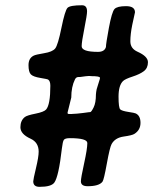

<svg xmlns="http://www.w3.org/2000/svg" viewBox="-20 -706 640 730"><path d="M265.1 -404.3Q251 -376 251 -335L236.8 -277.8L237.3 -275.9V-274.4Q237.3 -272.5 245.1 -272.5H252.9L255.4 -272.9L272.5 -273.9L295.4 -276.4Q300.3 -277.3 302.2 -277.3L316.9 -279.3Q318.8 -279.8 323 -279.8Q327.1 -279.8 335.9 -297.4Q344.7 -314.9 344.7 -346.7L345.7 -356.4Q345.7 -362.8 352.8 -384Q359.9 -405.3 359.9 -406.7V-410.6Q359.9 -416.5 326.2 -416.5L322.3 -417H315.9L304.7 -416L291 -414.1Q286.1 -413.1 277.8 -413.1Q269.5 -413.1 265.1 -404.3ZM495.6 -274.9Q514.2 -266.6 514.2 -239Q514.2 -211.4 490.7 -196.8Q482.4 -191.4 450 -186.8Q417.5 -182.1 404.3 -158.2Q397.5 -146 386.2 -84Q375 -22 369.6 -15.1Q356.4 2 313 2Q287.6 2 287.6 -16.6Q287.6 -29.3 299.8 -84.7Q312 -140.1 312 -162.1Q312 -180.7 245.6 -180.7Q227.1 -180.7 222.7 -174.1Q218.3 -167.5 215.3 -141.6Q203.1 -34.7 186.5 -11.7Q174.8 4.4 130.4 4.4Q106.4 4.4 106.4 -16.6Q106.4 -23.4 116.7 -66.4Q127 -109.4 127 -129.4Q127 -164.6 96.2 -178.7Q57.6 -196.3 57.6 -222.2Q57.6 -248 74.7 -261.2Q83 -267.6 115 -273.9Q147 -280.3 155.3 -289.6Q171.4 -308.1 171.4 -379.9Q171.4 -397.9 163.1 -403.3Q160.6 -405.3 133.5 -409.7Q106.4 -414.1 97.4 -423.1Q88.4 -432.1 88.4 -458.5Q88.4 -484.9 108.4 -494.6Q116.2 -498.5 147.7 -503.7Q179.2 -508.8 189.7 -521.5Q200.2 -534.2 213.6 -600.3Q227.1 -666.5 236.8 -676.3Q246.6 -686 292 -686Q311 -686 311 -662.6Q311 -649.4 300.8 -598.1Q290.5 -546.9 290.5 -530.3Q290.5 -508.8 352.5 -508.8Q377.4 -508.8 382.8 -527.3Q382.8 -539.6 394 -600.1Q405.3 -660.6 415.3 -671.6Q425.3 -682.6 459.2 -682.6Q493.2 -682.6 493.2 -659.2L482.9 -611.8Q475.6 -576.2 475.6 -548.8Q475.6 -521.5 502.9 -509.3Q542.5 -491.7 542.5 -469.5Q542.5 -447.3 527.1 -435.5Q511.7 -423.8 483.9 -414.8Q456.1 -405.8 447.8 -397.9Q430.7 -381.3 430.7 -338.6Q430.7 -295.9 437.3 -290Q443.8 -284.2 467.8 -280.5Q491.7 -276.9 495.6 -274.9Z"/></svg>

Font: Averia Sans
Style: Bold
Weight: 700
Version: Version 1.0